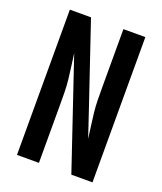

<svg xmlns="http://www.w3.org/2000/svg" viewBox="-136 -824 772 913"><g transform="rotate(20 250.0 -367.5)"><path d="M170 0H59V-735H166L303 -330L351 -187Q347 -218 342.5 -250Q338 -282 334.5 -313.5Q331 -345 330.5 -377Q330 -409 330 -441V-735H441V0H334L149 -548Q153 -517 157.5 -485Q162 -453 165.5 -421.5Q169 -390 169.5 -358Q170 -326 170 -294Z"/></g></svg>

Font: Iosevka Custom
Style: Bold
Weight: 700
Monospace: yes
Designer: Belleve Invis
Foundry: Belleve Invis
Version: Version 30.3.3; ttfautohint (v1.8.3)